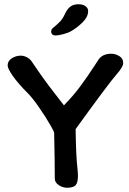

<svg xmlns="http://www.w3.org/2000/svg" viewBox="-20 -884 609 904"><path d="M395 -832Q395 -805 369.5 -779.5Q344 -754 316 -738Q301 -729 277.5 -723Q254 -717 242 -717Q221 -717 221 -737Q221 -743 225 -748Q229 -753 242 -763Q246 -767 254.5 -774.5Q263 -782 271 -792.5Q279 -803 287 -821Q299 -845 313.5 -854.5Q328 -864 349 -864Q370 -864 382.5 -855Q395 -846 395 -832ZM529 -534Q492 -492 336 -276Q338 -147 344 -99Q347 -69 347 -56Q347 -23 335.5 -11.5Q324 0 296 0Q275 0 256.5 -12.5Q238 -25 238 -43Q238 -116 235 -257Q235 -263 227 -277Q219 -291 217 -295Q196 -332 164.5 -377.5Q133 -423 110 -446Q66 -490 41 -525.5Q16 -561 16 -576Q16 -597 35.5 -609.5Q55 -622 78 -622Q91 -622 105.5 -615Q120 -608 129 -595Q188 -507 234 -449L281 -388Q324 -432 356.5 -475.5Q389 -519 428 -579L445 -605Q464 -631 504 -631Q523 -631 541.5 -620Q560 -609 560 -587Q560 -569 529 -534Z"/></svg>

Font: Itim
Style: Regular
Weight: 400
Designer: Suppakit Chalermlarp
Version: Version 1.002g